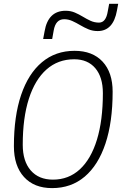

<svg xmlns="http://www.w3.org/2000/svg" viewBox="-20 -967 634 997"><path d="M250.5 9.8Q157.2 9.8 104.7 -47.9Q52.2 -105.5 52.2 -208Q52.2 -363.8 89.8 -474.4Q127.4 -585 198 -644Q268.6 -703.1 367.2 -703.1Q460.4 -703.1 512.7 -647Q564.9 -590.8 564.9 -490.7Q564.9 -333.5 527.6 -221.4Q490.2 -109.4 419.9 -49.8Q349.6 9.8 250.5 9.8ZM254.9 -34.2Q336.4 -34.2 394.5 -87.6Q452.6 -141.1 483.4 -241.7Q514.2 -342.3 514.2 -483.4Q514.2 -566.4 474.9 -612.8Q435.5 -659.2 365.2 -659.2Q281.2 -659.2 221.4 -606.2Q161.6 -553.2 129.9 -454.1Q98.1 -355 98.1 -215.3Q98.1 -129.9 139.6 -82Q181.2 -34.2 254.9 -34.2ZM204.1 -764.6 211.4 -803.7Q229.5 -911.1 320.8 -911.1Q346.7 -911.1 368.4 -901.9Q390.1 -892.6 410.2 -880.4Q430.2 -868.2 450.4 -858.9Q470.7 -849.6 494.1 -849.6Q530.3 -849.6 539.6 -908.2L546.9 -947.3H593.8L587.4 -913.1Q568.4 -805.7 487.3 -805.7Q461.4 -805.7 439.2 -814.9Q417 -824.2 396.5 -836.4Q376 -848.6 355.5 -857.9Q335 -867.2 313 -867.2Q269 -867.2 258.8 -808.6L251 -764.6Z"/></svg>

Font: Cascadia Code NF ExtraLight
Style: Italic
Weight: 200
Italic angle: -10°
Monospace: yes
Designer: Aaron Bell
Foundry: Saja Typeworks
Version: Version 2404.023; ttfautohint (v1.8.4)